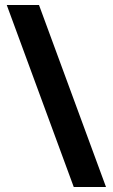

<svg xmlns="http://www.w3.org/2000/svg" viewBox="-20 -741 451 768"><path d="M136 -721H7L275 7H404Z"/></svg>

Font: Noto Sans Georgian SemiCondensed Bold
Style: Regular
Weight: 700
Width: 4
Designer: Monotype Design Team, Akaki Razmadze
Foundry: Google LLC
Version: Version 2.005